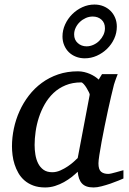

<svg xmlns="http://www.w3.org/2000/svg" viewBox="-20 -805 561 837"><path d="M371.1 -392.1Q371.6 -394.5 367.4 -403.3Q363.3 -412.1 357.4 -421.6Q351.6 -431.2 345 -438.5Q338.4 -445.8 334 -445.8Q295.9 -445.8 265.9 -433.3Q235.8 -420.9 213.4 -399.7Q190.9 -378.4 175 -350.6Q159.2 -322.8 149.4 -292.5Q139.6 -262.2 135.3 -231.4Q130.9 -200.7 130.9 -172.9Q130.9 -151.9 134.3 -130.9Q137.7 -109.9 146.2 -92.8Q154.8 -75.7 169.7 -64.9Q184.6 -54.2 208 -54.2Q225.6 -54.2 243.2 -62Q260.7 -69.8 275.9 -80.1Q291 -90.3 302.2 -100.6Q313.5 -110.8 318.8 -116.2ZM518.1 -26.9Q512.2 -24.4 496.6 -17.8Q481 -11.2 461.7 -4.6Q442.4 2 422.6 7.1Q402.8 12.2 388.2 12.2Q370.1 12.2 357.7 7.8Q345.2 3.4 337.2 -5.4Q329.1 -14.2 324.7 -26.9Q320.3 -39.6 318.8 -56.2Q307.6 -45.4 292.5 -33.4Q277.3 -21.5 259 -11.2Q240.7 -1 220 5.6Q199.2 12.2 176.8 12.2Q147.5 12.2 125.2 3.9Q103 -4.4 86.9 -18.3Q70.8 -32.2 60.3 -50.5Q49.8 -68.8 43.5 -88.6Q37.1 -108.4 34.7 -128.7Q32.2 -148.9 32.2 -167Q32.2 -205.6 40.5 -244.9Q48.8 -284.2 65.2 -320.6Q81.5 -356.9 106 -388.7Q130.4 -420.4 162.4 -443.8Q194.3 -467.3 233.6 -480.7Q272.9 -494.1 319.8 -494.1Q333.5 -494.1 346.9 -491Q360.4 -487.8 372.1 -482.7Q383.8 -477.5 393.6 -471.2Q403.3 -464.8 410.2 -458L424.8 -481.9H493.2Q490.7 -476.1 487.8 -468Q484.9 -460 481.9 -451.7Q479 -443.4 476.8 -436Q474.6 -428.7 474.1 -424.8Q470.7 -411.6 464.4 -385Q458 -358.4 450.9 -325.2Q443.8 -292 436.3 -255.6Q428.7 -219.2 422.9 -186.8Q417 -154.3 413.1 -129.2Q409.2 -104 409.2 -92.8Q409.2 -66.4 420.4 -56.6Q431.6 -46.9 452.1 -46.9Q457 -46.9 466.6 -49.1Q476.1 -51.3 486.3 -54.2Q496.6 -57.1 505.4 -59.6Q514.2 -62 518.1 -63ZM437.5 -682.1Q437.5 -705.6 422.4 -719.2Q407.2 -732.9 384.3 -732.9Q368.7 -732.9 354.2 -726.6Q339.8 -720.2 328.4 -709.5Q316.9 -698.7 310.1 -684.6Q303.2 -670.4 303.2 -654.8Q303.2 -631.3 319.1 -617.2Q335 -603 357.4 -603Q372.6 -603 387.2 -609.6Q401.9 -616.2 412.8 -627.2Q423.8 -638.2 430.7 -652.3Q437.5 -666.5 437.5 -682.1ZM349.6 -550.8Q328.6 -550.8 310.8 -557.9Q293 -564.9 280 -577.6Q267.1 -590.3 259.8 -607.9Q252.4 -625.5 252.4 -646Q252.4 -673.3 263.9 -698.5Q275.4 -723.6 294.7 -742.9Q314 -762.2 339.1 -773.7Q364.3 -785.2 391.6 -785.2Q412.6 -785.2 430.4 -778.1Q448.2 -771 461.4 -758.1Q474.6 -745.1 481.9 -727.5Q489.3 -710 489.3 -689Q489.3 -661.1 477.8 -636.2Q466.3 -611.3 446.8 -592.3Q427.2 -573.2 402.1 -562Q377 -550.8 349.6 -550.8Z"/></svg>

Font: Charis SIL APac
Style: Italic
Weight: 400
Italic angle: -11°
Foundry: SIL International
Version: Version 5.000